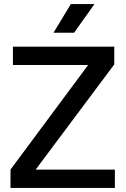

<svg xmlns="http://www.w3.org/2000/svg" viewBox="-20 -931 624 951"><path d="M32 0V-91L441 -642L457 -609H44V-700H546V-612L132 -58L117 -91H549V0ZM245 -769 331 -911H448L347 -769Z"/></svg>

Font: SUSE Medium
Style: Regular
Weight: 500
Designer: Rene Bieder
Foundry: SUSE
Version: Version 1.000